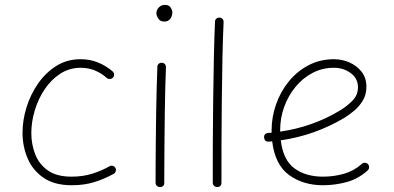

<svg xmlns="http://www.w3.org/2000/svg" viewBox="-20 -749 1615 787"><path d="M443.4 -431.2Q438.5 -425.8 430.9 -425.3Q423.3 -424.8 418 -429.2Q395.5 -449.2 368.9 -460.2Q342.3 -471.2 310.5 -471.2Q264.6 -471.2 227.3 -447Q189.9 -422.9 163.3 -383.3Q136.7 -343.8 122.6 -296.6Q108.4 -249.5 108.4 -203.6Q108.4 -157.7 124.3 -116.7Q140.1 -75.7 176.3 -50.3Q212.4 -24.9 272.9 -24.9Q319.8 -24.9 358.4 -37.1Q397 -49.3 430.7 -68.4Q437.5 -71.3 444.3 -68.4Q451.2 -65.4 454.1 -58.6Q456.5 -52.2 453.9 -45.4Q451.2 -38.6 444.3 -35.6Q407.2 -15.1 366 -2.4Q324.7 10.3 274.4 10.3Q202.1 10.3 157.7 -20.8Q113.3 -51.8 92.8 -100.8Q72.3 -149.9 72.3 -204.6Q72.3 -255.9 88.6 -308.8Q105 -361.8 136 -406.5Q167 -451.2 210.9 -478.8Q254.9 -506.3 310.1 -506.3Q349.1 -506.3 381.8 -492.9Q414.6 -479.5 441.4 -456.5Q446.8 -451.7 447.5 -444.1Q448.2 -436.5 443.4 -431.2Z M621.1 -694.8Q621.1 -708 630.9 -718.5Q640.6 -729 656.7 -729Q672.4 -729 679.4 -718Q686.5 -707 686.5 -698.2Q686.5 -683.6 678 -672.1Q669.4 -660.6 654.3 -660.6Q636.2 -660.6 628.7 -673.1Q621.1 -685.5 621.1 -694.8ZM643.6 -491.7Q650.9 -491.7 655.8 -486.3Q660.6 -481 660.2 -473.1Q658.7 -439 657.5 -390.6Q656.2 -342.3 655.5 -287.4Q654.8 -232.4 654.3 -178Q653.8 -123.5 653.6 -77.1Q653.3 -30.8 653.3 0Q653.3 17.6 635.3 17.6Q627.9 17.6 622.8 12.5Q617.7 7.3 617.7 0Q617.7 -30.8 617.9 -77.1Q618.2 -123.5 618.7 -178Q619.1 -232.4 620.1 -287.6Q621.1 -342.8 622.3 -391.6Q623.5 -440.4 625 -475.1Q625 -482.4 630.4 -487.3Q635.7 -492.2 643.6 -491.7Z M879.9 -676.8Q887.2 -676.8 892.1 -671.4Q897 -666 896.5 -658.2Q893.6 -595.7 891.8 -512.7Q890.1 -429.7 889.2 -338.6Q888.2 -247.6 887.9 -159.9Q887.7 -72.3 887.7 0Q887.7 17.6 869.6 17.6Q862.3 17.6 857.2 12.5Q852.1 7.3 852.1 0Q852.1 -72.3 852.3 -160.2Q852.5 -248 853.8 -339.1Q855 -430.2 856.7 -513.7Q858.4 -597.2 861.3 -660.2Q861.3 -667.5 866.7 -672.4Q872.1 -677.2 879.9 -676.8Z M1487.3 -50.8Q1448.7 -15.6 1400.9 -2.7Q1353 10.3 1303.7 10.3Q1222.7 10.3 1165 -31.5Q1107.4 -73.2 1095.7 -169.4Q1088.9 -168.9 1081.5 -168.5Q1064.5 -167.5 1062.5 -185.1Q1061.5 -202.1 1079.1 -204.1Q1086.4 -204.6 1093.3 -205.1Q1093.3 -210 1093.3 -214.8Q1093.3 -269.5 1111.6 -321.5Q1129.9 -373.5 1163.8 -415.3Q1197.8 -457 1244.9 -481.7Q1292 -506.3 1349.1 -506.3Q1381.8 -506.3 1412.1 -493.2Q1442.4 -480 1462.2 -454.8Q1481.9 -429.7 1481.9 -393.1Q1481.9 -360.4 1466.6 -335.7Q1451.2 -311 1429.7 -293.5Q1408.2 -275.9 1390.1 -265.1Q1269.5 -193.8 1130.9 -173.8Q1140.6 -92.8 1187 -58.8Q1233.4 -24.9 1303.7 -24.9Q1349.1 -24.9 1390.4 -36.9Q1431.6 -48.8 1462.9 -77.1Q1468.3 -82 1475.8 -81.8Q1483.4 -81.5 1488.3 -76.2Q1493.2 -70.8 1492.9 -63.2Q1492.7 -55.7 1487.3 -50.8ZM1348.6 -471.2Q1301.3 -471.2 1261.2 -450.2Q1221.2 -429.2 1191.4 -393.1Q1161.6 -356.9 1145 -311.3Q1128.4 -265.6 1128.4 -216.3Q1128.4 -212.9 1128.4 -209.5Q1260.3 -228.5 1370.6 -294.4Q1398.9 -311 1423.1 -334.7Q1447.3 -358.4 1447.3 -391.1Q1447.3 -427.7 1417.5 -449.5Q1387.7 -471.2 1348.6 -471.2Z"/></svg>

Font: Mikhak-FD ExtraLight
Style: Regular
Weight: 200
Designer: Amin Abedi
Version: Version 3.2